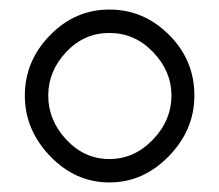

<svg xmlns="http://www.w3.org/2000/svg" viewBox="-20 -788 459 402"><path d="M387 -588Q387 -516 333.5 -461Q280 -406 209 -406Q138 -406 85 -461Q32 -516 32 -588Q32 -660 84.5 -714Q137 -768 209 -768Q281 -768 334 -715Q387 -662 387 -588ZM339 -588Q339 -639 300.5 -679Q262 -719 209 -719Q156 -719 118.5 -679Q81 -639 81 -588Q81 -536 119 -495.5Q157 -455 209 -455Q261 -455 300 -495.5Q339 -536 339 -588Z"/></svg>

Font: Dosis
Style: Regular
Weight: 400
Designer: Edgar Tolentino, Pablo Impallari, Igino Marini
Foundry: Edgar Tolentino, Pablo Impallari, Igino Marini
Version: Version 1.007